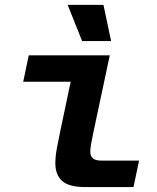

<svg xmlns="http://www.w3.org/2000/svg" viewBox="-20 -761 640 781"><path d="M328.8 0Q261.4 0 233.3 -24.4Q205.2 -48.8 205.2 -96.8Q205.2 -125.2 211.7 -160.4Q218.2 -195.6 226.6 -234.4L279.4 -485.2L325.6 -428.4H74.4L97 -536H426.6L361.4 -230Q356.2 -205.2 351.7 -181.5Q347.2 -157.8 347.2 -143.2Q347.2 -126 358 -116.8Q368.8 -107.6 395.2 -107.6H545.6L523 0ZM314 -594 255.2 -741.2H400.8L432 -594Z"/></svg>

Font: Geist Mono
Style: Italic
Weight: 400
Italic angle: -12°
Monospace: yes
Designer: Basement.studio, Andrés Briganti, Mateo Zaragoza
Foundry: Basement.studio, Vercel, Andrés Briganti, Guido Ferreyra, Mateo Zaragoza
Version: Version 1.500